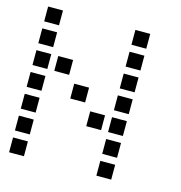

<svg xmlns="http://www.w3.org/2000/svg" viewBox="-101 -775 801 850"><g transform="rotate(15 300.0 -350.0)"><path d="M17 -684Q16 -684 16 -684Q16 -684 16 -683V-617Q16 -616 16 -616Q16 -616 17 -616H83Q84 -616 84 -616Q84 -616 84 -617V-683Q84 -684 84 -684Q84 -684 83 -684ZM417 -684Q416 -684 416 -684Q416 -684 416 -683V-617Q416 -616 416 -616Q416 -616 417 -616H483Q484 -616 484 -616Q484 -616 484 -617V-683Q484 -684 484 -684Q484 -684 483 -684ZM17 -584Q16 -584 16 -584Q16 -584 16 -583V-517Q16 -516 16 -516Q16 -516 17 -516H83Q84 -516 84 -516Q84 -516 84 -517V-583Q84 -584 84 -584Q84 -584 83 -584ZM417 -584Q416 -584 416 -584Q416 -584 416 -583V-517Q416 -516 416 -516Q416 -516 417 -516H483Q484 -516 484 -516Q484 -516 484 -517V-583Q484 -584 484 -584Q484 -584 483 -584ZM17 -484Q16 -484 16 -484Q16 -484 16 -483V-417Q16 -416 16 -416Q16 -416 17 -416H83Q84 -416 84 -416Q84 -416 84 -417V-483Q84 -484 84 -484Q84 -484 83 -484ZM117 -484Q116 -484 116 -484Q116 -484 116 -483V-417Q116 -416 116 -416Q116 -416 117 -416H183Q184 -416 184 -416Q184 -416 184 -417V-483Q184 -484 184 -484Q184 -484 183 -484ZM417 -484Q416 -484 416 -484Q416 -484 416 -483V-417Q416 -416 416 -416Q416 -416 417 -416H483Q484 -416 484 -416Q484 -416 484 -417V-483Q484 -484 484 -484Q484 -484 483 -484ZM17 -384Q16 -384 16 -384Q16 -384 16 -383V-317Q16 -316 16 -316Q16 -316 17 -316H83Q84 -316 84 -316Q84 -316 84 -317V-383Q84 -384 84 -384Q84 -384 83 -384ZM217 -384Q216 -384 216 -384Q216 -384 216 -383V-317Q216 -316 216 -316Q216 -316 217 -316H283Q284 -316 284 -316Q284 -316 284 -317V-383Q284 -384 284 -384Q284 -384 283 -384ZM417 -384Q416 -384 416 -384Q416 -384 416 -383V-317Q416 -316 416 -316Q416 -316 417 -316H483Q484 -316 484 -316Q484 -316 484 -317V-383Q484 -384 484 -384Q484 -384 483 -384ZM17 -284Q16 -284 16 -284Q16 -284 16 -283V-217Q16 -216 16 -216Q16 -216 17 -216H83Q84 -216 84 -216Q84 -216 84 -217V-283Q84 -284 84 -284Q84 -284 83 -284ZM317 -284Q316 -284 316 -284Q316 -284 316 -283V-217Q316 -216 316 -216Q316 -216 317 -216H383Q384 -216 384 -216Q384 -216 384 -217V-283Q384 -284 384 -284Q384 -284 383 -284ZM417 -284Q416 -284 416 -284Q416 -284 416 -283V-217Q416 -216 416 -216Q416 -216 417 -216H483Q484 -216 484 -216Q484 -216 484 -217V-283Q484 -284 484 -284Q484 -284 483 -284ZM17 -184Q16 -184 16 -184Q16 -184 16 -183V-117Q16 -116 16 -116Q16 -116 17 -116H83Q84 -116 84 -116Q84 -116 84 -117V-183Q84 -184 84 -184Q84 -184 83 -184ZM417 -184Q416 -184 416 -184Q416 -184 416 -183V-117Q416 -116 416 -116Q416 -116 417 -116H483Q484 -116 484 -116Q484 -116 484 -117V-183Q484 -184 484 -184Q484 -184 483 -184ZM17 -84Q16 -84 16 -84Q16 -84 16 -83V-17Q16 -16 16 -16Q16 -16 17 -16H83Q84 -16 84 -16Q84 -16 84 -17V-83Q84 -84 84 -84Q84 -84 83 -84ZM417 -84Q416 -84 416 -84Q416 -84 416 -83V-17Q416 -16 416 -16Q416 -16 417 -16H483Q484 -16 484 -16Q484 -16 484 -17V-83Q484 -84 484 -84Q484 -84 483 -84Z"/></g></svg>

Font: Doto SemiBold
Style: Regular
Weight: 600
Monospace: yes
Version: Version 1.000